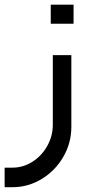

<svg xmlns="http://www.w3.org/2000/svg" viewBox="-22 -542 391 813"><path d="M30.5 250.7Q97.5 250.7 155 215.6Q212.4 180.5 246.3 121.7Q280.1 63 280.1 -4V-308.5H201.6V-13.3Q201.6 33.5 178.4 75.4Q155.3 117.3 115.8 142.6Q76.4 167.9 30.5 167.9H-2.4V250.7ZM289.5 -441.6Q289.5 -466 289.5 -482.1Q289.5 -498.2 289.5 -522.1Q266.9 -522.1 252.9 -522.1Q238.9 -522.1 223.7 -522.1Q211.8 -522.1 192.9 -522.1Q192.9 -498.2 192.9 -482.1Q192.9 -466 192.9 -441.6Q192.9 -441.6 210.9 -441.6Q228.8 -441.6 258.2 -441.6Q258.2 -441.6 289.5 -441.6Z"/></svg>

Font: Arad-FD-VF Thin
Style: Regular
Weight: 100
Designer: Mohammad Darvishi
Version: Version 1.010;September 21, 2024;FontCreator 15.0.0.2992 64-